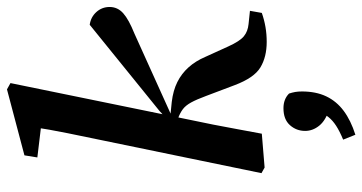

<svg xmlns="http://www.w3.org/2000/svg" viewBox="-264 -506 1038 550"><g transform="rotate(-90 255.0 -231.0)"><path d="M34 -1 127 -452Q138 -505 148.5 -556.5Q159 -608 167 -661L204 -628L79 -643L85 -680L274 -730L292 -720L188 -212Q180 -174 173 -139Q166 -104 160 -70Q154 -36 147 0L50 8ZM493 0Q473 7 452.5 10.5Q432 14 410 14Q367 14 337 -4Q307 -22 286 -78L255 -160Q245 -187 236.5 -202.5Q228 -218 217.5 -226Q207 -234 191 -240L171 -245V-267H184L212 -293L459 -493Q481 -490 495.5 -474Q510 -458 510 -436Q510 -413 492 -397Q474 -381 434 -365L195 -257L198 -262L238 -258Q271 -254 295 -242Q319 -230 337 -210Q355 -190 367 -162L397 -96Q412 -63 426 -51.5Q440 -40 461 -38L499 -34ZM268 115Q268 155 254 184.5Q240 214 212.5 234.5Q185 255 144 268L130 233Q154 223 169.5 213Q185 203 194.5 191Q204 179 212 163L217 193Q185 183 170 164.5Q155 146 155 124Q155 99 171.5 80.5Q188 62 220 62Q233 62 243.5 66Q254 70 262 78Q265 87 266.5 95.5Q268 104 268 115Z"/></g></svg>

Font: Source Serif 4 18pt SemiBold
Style: Italic
Weight: 600
Italic angle: -12°
Designer: Frank Grießhammer
Foundry: Adobe Systems Incorporated
Version: Version 4.004;hotconv 1.0.116;makeotfexe 2.5.65601